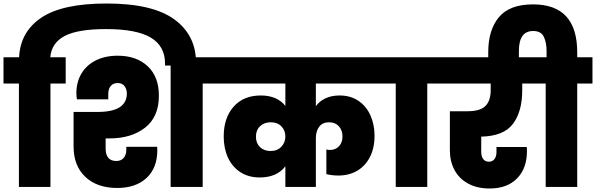

<svg xmlns="http://www.w3.org/2000/svg" viewBox="-34 -1067 3402 1096"><path d="M574 -1047Q837 -1047 961 -956.5Q1085 -866 1085 -709V-693H908V-705Q908 -804 826.5 -852.5Q745 -901 571 -901Q410 -901 335 -861.5Q260 -822 253 -740H341V-590H254V0H74V-590H-14V-740H75Q82 -886 202.5 -966.5Q323 -1047 574 -1047Z M569 -277V-220Q569 -148 630 -148Q657 -148 672 -165.5Q687 -183 687 -212V-229H863L864 -210Q864 -108 802.5 -51Q741 6 635 6Q520 6 453 -57.5Q386 -121 386 -230V-428H523Q690 -428 690 -533Q690 -559 676.5 -576Q663 -593 638 -593Q612 -593 598 -576Q584 -559 584 -530V-500H405Q402 -518 402 -536Q402 -598 430.5 -646.5Q459 -695 512.5 -722Q566 -749 638 -749Q745 -749 809 -689Q873 -629 873 -521Q873 -400 794.5 -338.5Q716 -277 592 -277ZM1210 -740V-590H1123V0H940V-740Z M1769 -590V-461Q1790 -490 1824.5 -506Q1859 -522 1904 -522Q1967 -522 2012 -491.5Q2057 -461 2080.5 -408.5Q2104 -356 2104 -292Q2104 -222 2077.5 -170.5Q2051 -119 2004.5 -92Q1958 -65 1898 -65Q1862 -65 1829 -73V-214Q1837 -211 1849 -211Q1881 -211 1901 -232Q1921 -253 1921 -288Q1921 -323 1900.5 -346Q1880 -369 1845 -369Q1808 -369 1788.5 -344Q1769 -319 1769 -278V0H1595V-118Q1547 -54 1448 -54Q1385 -54 1338.5 -84Q1292 -114 1267.5 -167Q1243 -220 1243 -288Q1243 -394 1299.5 -458Q1356 -522 1455 -522Q1502 -522 1537.5 -506.5Q1573 -491 1595 -462V-590H1182V-740H2165V-590ZM1511 -205Q1549 -205 1572 -229.5Q1595 -254 1595 -288Q1595 -322 1572.5 -345.5Q1550 -369 1511 -369Q1474 -369 1450.5 -346.5Q1427 -324 1427 -287Q1427 -250 1450 -227.5Q1473 -205 1511 -205Z M2225 0V-590H2137V-740H2492V-590H2405V0Z M2947 -551Q2947 -431 2894.5 -360.5Q2842 -290 2713 -287V-200Q2713 -175 2724 -159.5Q2735 -144 2757 -144Q2777 -144 2788.5 -159Q2800 -174 2800 -198V-228H2973Q2974 -217 2974 -204Q2974 -106 2917.5 -48.5Q2861 9 2761 9Q2689 9 2637.5 -19.5Q2586 -48 2560 -97.5Q2534 -147 2534 -209V-432H2634Q2708 -432 2737.5 -462.5Q2767 -493 2767 -551V-590H2464V-740H3021V-590H2947Z M3348 -740V-590H3261V0H3081V-590H2993V-740H3086V-776Q3086 -823 3070.5 -856.5Q3055 -890 3009 -890Q2928 -890 2928 -776V-701H2753V-768Q2753 -896 2814 -969Q2875 -1042 3009 -1042Q3261 -1042 3261 -768V-740Z"/></svg>

Font: DVN-Poppins ExtBd
Style: Regular
Weight: 800
Designer: Ninad Kale (Devanagari), Jonny Pinhorn (Latin)
Foundry: Indian Type Foundry
Version: 4.004